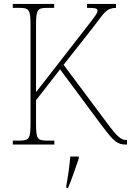

<svg xmlns="http://www.w3.org/2000/svg" viewBox="-20 -734 665 975"><path d="M45 0H256V-20H219C168 -20 163 -31 163 -109V-225L285 -382L495 -99C559 -14 576 0 619 0H625V-23H622C595 -23 577 -38 526 -106L303 -405L455 -598C510 -670 520 -693 569 -694V-714H422V-694C459 -694 475 -693 475 -680C475 -666 463 -652 416 -591L163 -266V-606C163 -683 169 -694 219 -694H255V-714H45V-694H79C129 -694 135 -683 135 -606V-108C135 -31 129 -20 79 -20H45ZM317 208V221H325C343 182 365 113 380 71V61H337C333 108 326 158 317 208Z"/></svg>

Font: Noto Serif SemiCondensed Thin
Style: Regular
Weight: 100
Width: 4
Designer: Monotype Design Team
Foundry: Monotype Imaging Inc.
Version: Version 2.015